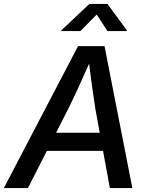

<svg xmlns="http://www.w3.org/2000/svg" viewBox="-43 -964 765 984"><path d="M-23.4 0 356.9 -727.5H492.7L635.3 0H520L445.8 -405.8Q438.5 -452.6 429 -520Q419.4 -587.4 408.7 -680.7H433.1Q393.1 -590.3 362.3 -523.2Q331.5 -456.1 306.6 -405.8L100.1 0ZM149.9 -190.9 165 -283.7H540L524.9 -190.9ZM369.1 -804.7H270.5L271 -808.1L415 -943.8H507.8L607.4 -808.1L606.9 -804.7H507.8L452.6 -889.6Z"/></svg>

Font: Inter 18pt Medium
Style: Italic
Weight: 500
Italic angle: -9.3988°
Designer: Rasmus Andersson
Foundry: rsms
Version: Version 4.001;git-66647c0bb